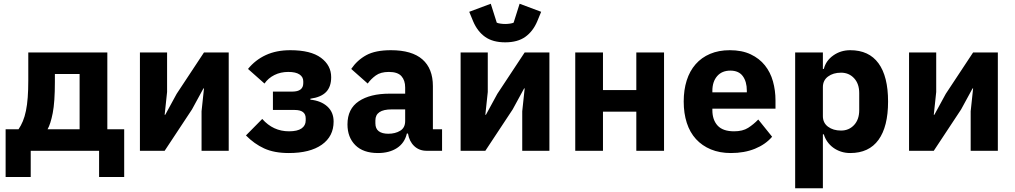

<svg xmlns="http://www.w3.org/2000/svg" viewBox="-20 -805 5416 1025"><path d="M10 -115H79Q92 -134 102 -158Q112 -182 118.5 -213.5Q125 -245 128 -285Q131 -325 131 -376V-525H553V-115H643V140H509V0H144V140H10ZM405 -115V-410H273V-368Q273 -260 261.5 -201.5Q250 -143 234 -115Z M727 -525H872V-314L859 -192H862L923 -304L1069 -525H1201V0H1056V-211L1069 -333H1066L1005 -221L859 0H727Z M1522 12Q1444 12 1390.5 -12.5Q1337 -37 1293 -82L1380 -170Q1438 -104 1523 -104Q1568 -104 1590 -119.5Q1612 -135 1612 -162V-173Q1612 -218 1553 -218H1437V-316H1540Q1599 -316 1599 -361V-371Q1599 -394 1579 -407.5Q1559 -421 1519 -421Q1478 -421 1445 -404.5Q1412 -388 1392 -359L1304 -437Q1343 -485 1399 -511Q1455 -537 1530 -537Q1639 -537 1693.5 -496.5Q1748 -456 1748 -393Q1748 -342 1721 -314Q1694 -286 1637 -278V-273Q1694 -267 1727.5 -236.5Q1761 -206 1761 -156Q1761 -77 1698 -32.5Q1635 12 1522 12Z M2258 0Q2218 0 2191.5 -25Q2165 -50 2158 -92H2152Q2140 -41 2099 -14.5Q2058 12 1998 12Q1919 12 1877 -30Q1835 -72 1835 -141Q1835 -224 1895.5 -264.5Q1956 -305 2060 -305H2143V-338Q2143 -376 2123 -398.5Q2103 -421 2056 -421Q2012 -421 1986 -402Q1960 -383 1943 -359L1855 -437Q1887 -484 1935.5 -510.5Q1984 -537 2067 -537Q2179 -537 2235 -488Q2291 -439 2291 -345V-115H2340V0ZM2053 -91Q2090 -91 2116.5 -107Q2143 -123 2143 -159V-221H2071Q1984 -221 1984 -162V-147Q1984 -118 2002 -104.5Q2020 -91 2053 -91Z M2677 -579Q2611 -579 2570 -608Q2529 -637 2506 -691L2485 -742L2600 -785L2632 -684Q2638 -681 2651 -679Q2664 -677 2677 -677Q2690 -677 2703 -679Q2716 -681 2722 -684L2754 -785L2869 -742L2848 -691Q2825 -637 2784 -608Q2743 -579 2677 -579ZM2439 -525H2584V-314L2571 -192H2574L2635 -304L2781 -525H2913V0H2768V-211L2781 -333H2778L2717 -221L2571 0H2439Z M3051 -525H3199V-324H3377V-525H3525V0H3377V-209H3199V0H3051Z M3882 12Q3822 12 3775 -7.5Q3728 -27 3695.5 -62.5Q3663 -98 3646.5 -149Q3630 -200 3630 -263Q3630 -325 3646 -375.5Q3662 -426 3693.5 -462Q3725 -498 3771 -517.5Q3817 -537 3876 -537Q3941 -537 3987.5 -515Q4034 -493 4063.5 -456Q4093 -419 4106.5 -370.5Q4120 -322 4120 -269V-225H3783V-217Q3783 -165 3811 -134.5Q3839 -104 3899 -104Q3945 -104 3974 -122.5Q4003 -141 4028 -167L4102 -75Q4067 -34 4010.5 -11Q3954 12 3882 12ZM3879 -428Q3834 -428 3808.5 -398.5Q3783 -369 3783 -320V-312H3967V-321Q3967 -369 3945.5 -398.5Q3924 -428 3879 -428Z M4225 -525H4373V-437H4378Q4389 -481 4428.5 -509Q4468 -537 4519 -537Q4619 -537 4670 -467Q4721 -397 4721 -263Q4721 -129 4670 -58.5Q4619 12 4519 12Q4493 12 4470 4.5Q4447 -3 4428.5 -16.5Q4410 -30 4397 -48.5Q4384 -67 4378 -88H4373V200H4225ZM4470 -108Q4512 -108 4539.5 -137.5Q4567 -167 4567 -217V-308Q4567 -358 4539.5 -387.5Q4512 -417 4470 -417Q4428 -417 4400.5 -396.5Q4373 -376 4373 -340V-185Q4373 -149 4400.5 -128.5Q4428 -108 4470 -108Z M4833 -525H4978V-314L4965 -192H4968L5029 -304L5175 -525H5307V0H5162V-211L5175 -333H5172L5111 -221L4965 0H4833Z"/></svg>

Font: IBMPlexSans-Bold
Style: Bold
Weight: 700
Designer: Mike Abbink, Paul van der Laan, Pieter van Rosmalen
Foundry: Bold Monday
Version: Version 3.1